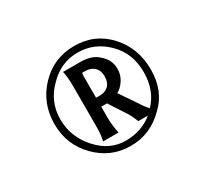

<svg xmlns="http://www.w3.org/2000/svg" viewBox="-87 -620 662 619"><g transform="rotate(-30 243.5 -310.5)"><path d="M356 -200Q397.3 -242.7 397.3 -312Q397.3 -381.3 351.3 -426.7Q305.3 -472 243.3 -472Q181.3 -472 136 -425.3Q88 -378.7 88 -313.3Q88 -248 132.7 -198Q177.3 -148 236.7 -148Q296 -148 338.7 -182.7H302.7Q293.3 -209.3 278.7 -229.3L244 -282.7H222.7V-238.7Q222.7 -218.7 229.3 -182.7H172Q177.3 -204 177.3 -238.7V-385.3Q177.3 -420 172 -441.3H236Q280 -441.3 302.7 -418.7Q329.3 -396 329.3 -362.7Q329.3 -329.3 302.7 -304Q298.7 -300 289.3 -294.7L332 -232Q341.3 -216 356 -200ZM116 -441.3Q168 -496 244.7 -496Q321.3 -496 371.3 -441.3Q421.3 -386.7 421.3 -306.7Q421.3 -226.7 369.3 -178.7Q316 -125.3 242.7 -125.3Q169.3 -125.3 116.7 -178.7Q64 -232 64 -309.3Q64 -386.7 116 -441.3ZM222.7 -316H236Q257.3 -316 269.3 -328Q281.3 -340 281.3 -362Q281.3 -384 268.7 -396Q256 -408 236 -408H224Q222.7 -401.3 222.7 -397.3Z"/></g></svg>

Font: Tenali Ramakrishna
Style: Regular
Weight: 400
Designer: Appaji Ambarisha Darbha
Foundry: Andhrapradesh Society for Knowledge Networks
Version: Version 1.0.5; ttfautohint (v1.2.25-373a) -l 7 -r 28 -G 50 -